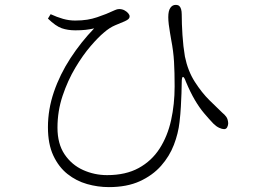

<svg xmlns="http://www.w3.org/2000/svg" viewBox="-20 -733 1040 785"><path d="M425 32Q380 32 336 19.5Q292 7 256 -21.5Q220 -50 198 -97Q176 -144 176 -213Q176 -286 200.5 -357.5Q225 -429 268 -495Q311 -561 365 -617Q348 -613 330 -611Q312 -609 288 -609Q257 -609 232.5 -617.5Q208 -626 176 -657L187 -675Q213 -663 237.5 -656Q262 -649 287 -649Q315 -649 336.5 -652.5Q358 -656 377 -662.5Q396 -669 414 -676Q440 -687 449.5 -691.5Q459 -696 467 -696Q479 -696 488.5 -691Q498 -686 504 -679Q510 -672 510 -666Q510 -660 505.5 -655.5Q501 -651 490 -646Q473 -639 450.5 -629.5Q428 -620 405 -600Q383 -582 351 -545Q319 -508 288 -456Q257 -404 236 -341.5Q215 -279 215 -211Q215 -145 244 -102Q273 -59 319.5 -38Q366 -17 418 -17Q494 -17 547 -46Q600 -75 632.5 -125.5Q665 -176 679.5 -241.5Q694 -307 694 -380Q694 -437 691.5 -480.5Q689 -524 680 -570Q678 -583 675 -599.5Q672 -616 670 -633Q668 -650 668 -663Q668 -689 676.5 -701Q685 -713 698 -713Q708 -713 713 -708.5Q718 -704 720.5 -695Q723 -686 723 -674Q723 -637 726 -590Q729 -543 736 -502Q748 -443 776.5 -398.5Q805 -354 836.5 -323Q868 -292 889 -272Q898 -265 905 -255.5Q912 -246 913 -229Q913 -221 909 -213Q905 -205 896 -205Q888 -205 876 -210.5Q864 -216 852 -228Q834 -247 814.5 -270Q795 -293 776.5 -324.5Q758 -356 740 -399Q733 -419 728 -418.5Q723 -418 723 -396Q723 -377 722 -352Q721 -327 719.5 -297.5Q718 -268 714 -234Q709 -188 691 -141Q673 -94 638.5 -55Q604 -16 551.5 8Q499 32 425 32Z"/></svg>

Font: Noto Serif HK ExtraLight ExtraLight
Style: Regular
Weight: 250
Version: Version 2.003-H1;hotconv 1.1.1;makeotfexe 2.6.0